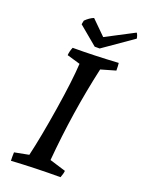

<svg xmlns="http://www.w3.org/2000/svg" viewBox="-156 -901 735 982"><g transform="rotate(20 211.5 -410.0)"><path d="M235 -687 133 -772 137 -793Q159 -815 182 -824L259 -748L412 -828Q415 -827 419 -816Q423 -805 423 -799L262 -687ZM32 8Q31 -14 32 -38L110 -53Q135 -159 161 -322.5Q187 -486 192 -578L120 -599Q121 -619 131 -643Q246 -643 379 -651Q381 -637 381 -610L301 -587Q244 -333 221 -65L309 -38Q308 -23 299 0Q163 0 32 8Z"/></g></svg>

Font: Albura Medium
Style: Italic
Weight: 462
Italic angle: -7°
Designer: Mercedes Jáuregui
Foundry: Omnibus-Type Team
Version: Version 1.000